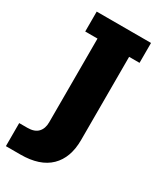

<svg xmlns="http://www.w3.org/2000/svg" viewBox="-219 -653 754 894"><g transform="rotate(30 158.0 -206.0)"><path d="M50 171H-28V47H16Q54 47 72.5 27.5Q91 8 91 -26V-476H25V-583H317V-476H261V-29Q261 67 207.5 119Q154 171 50 171Z"/></g></svg>

Font: Rokkitt ExtraBold
Style: Regular
Weight: 800
Version: Version 3.103